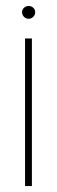

<svg xmlns="http://www.w3.org/2000/svg" viewBox="-20 -624 191 644"><path d="M64 0V-495H87V0ZM76 -561Q67 -561 60.5 -567.5Q54 -574 54 -583Q54 -592 60.5 -598Q67 -604 76 -604Q85 -604 91.5 -598Q98 -592 98 -583Q98 -574 91.5 -567.5Q85 -561 76 -561Z"/></svg>

Font: Alumni Sans SC Thin
Style: Regular
Weight: 100
Designer: Robert E. Leuschke
Foundry: Robert E. Leuschke
Version: Version 1.018